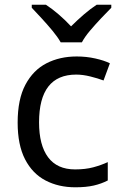

<svg xmlns="http://www.w3.org/2000/svg" viewBox="-20 -786 520 816"><path d="M300 10Q229 10 173.5 -19Q118 -48 86.5 -109Q55 -170 55 -265Q55 -364 88 -426Q121 -488 177.5 -517Q234 -546 306 -546Q347 -546 385 -537.5Q423 -529 447 -517L420 -444Q396 -453 364 -461Q332 -469 304 -469Q146 -469 146 -266Q146 -169 184.5 -117.5Q223 -66 299 -66Q343 -66 376.5 -75Q410 -84 438 -97V-19Q411 -5 378.5 2.5Q346 10 300 10ZM238 -606Q225 -629 203 -655.5Q181 -682 157 -708Q133 -734 115 -753V-766H175Q201 -749 229 -725Q257 -701 282 -674Q309 -701 337 -725Q365 -749 391 -766H453V-753Q434 -734 409.5 -708Q385 -682 362.5 -655.5Q340 -629 328 -606Z"/></svg>

Font: Noto Serif Ottoman Siyaq
Style: Regular
Weight: 400
Designer: Sérgio Martins
Version: Version 1.005; ttfautohint (v1.8.4.7-5d5b)